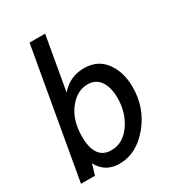

<svg xmlns="http://www.w3.org/2000/svg" viewBox="-182 -856 885 973"><g transform="rotate(-30 260.0 -370.0)"><path d="M231 10Q148 10 110 -62L92 0H10L142 -750H233L178 -437Q232 -500 315 -500Q395 -500 438.5 -441Q482 -382 482 -294Q482 -172 406 -81Q330 10 231 10ZM290 -420Q228 -420 181 -360Q134 -300 134 -204Q134 -70 230 -70Q297 -70 342.5 -134Q388 -198 388 -285Q388 -346 363 -383Q338 -420 290 -420Z"/></g></svg>

Font: Cabin
Style: Italic
Weight: 400
Designer: Pablo Impallari
Foundry: Pablo Impallari. www.impallari.com Igino Marini. www.ikern.com
Version: Version 1.005